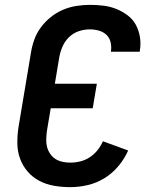

<svg xmlns="http://www.w3.org/2000/svg" viewBox="-20 -763 640 791"><path d="M269 8Q236 8 203.5 2.5Q171 -3 143 -17.5Q115 -32 94.5 -55.5Q74 -79 63 -108.5Q52 -138 51.5 -171.5Q51 -205 56 -238L107 -543Q111 -570 120.5 -597.5Q130 -625 147.5 -649Q165 -673 188.5 -692Q212 -711 239 -722.5Q266 -734 294.5 -738.5Q323 -743 350 -743Q379 -743 407 -739.5Q435 -736 459.5 -726Q484 -716 505.5 -700Q527 -684 539.5 -661Q552 -638 556.5 -610Q561 -582 556 -554V-550H437V-552Q440 -571 435.5 -589.5Q431 -608 418 -620Q405 -632 387 -637Q369 -642 350 -642Q327 -642 304.5 -634.5Q282 -627 264.5 -610Q247 -593 237.5 -571Q228 -549 224 -526L206 -418H379L362 -317H189L173 -222Q171 -205 170.5 -188.5Q170 -172 174 -157Q178 -142 187 -129Q196 -116 208.5 -108Q221 -100 237 -96.5Q253 -93 269 -93Q290 -93 310.5 -98Q331 -103 349.5 -115Q368 -127 381.5 -144Q395 -161 404 -181L508 -143Q493 -109 468 -79Q443 -49 410.5 -29Q378 -9 341.5 -0.5Q305 8 269 8Z"/></svg>

Font: Iosevka Aile
Style: Bold Italic
Weight: 700
Italic angle: -9°
Designer: Belleve Invis
Foundry: Belleve Invis
Version: Version 28.0.1; ttfautohint (v1.8.4)